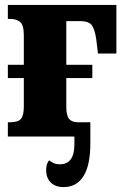

<svg xmlns="http://www.w3.org/2000/svg" viewBox="-20 -556 522 782"><path d="M12 0V-58H21Q53 -58 65 -71.5Q77 -85 77 -122V-238H12V-292H77V-412Q77 -454 62 -466.5Q47 -479 21 -479H12V-536H454V-338H379L372 -396Q367 -432 355.5 -451Q344 -470 306 -470H250V-292H356V-238H250V-122Q250 -84 262 -71Q274 -58 297 -58H348V27Q348 117 320 161.5Q292 206 239 206Q206 206 187 187.5Q168 169 168 137Q168 111 180 97Q189 104 199 108.5Q209 113 224 113Q283 113 283 32V0Z"/></svg>

Font: Noto Serif Condensed Black
Style: Regular
Weight: 900
Width: 3
Designer: Monotype Design Team
Foundry: Monotype Imaging Inc.
Version: Version 2.015; ttfautohint (v1.8.4.7-5d5b)